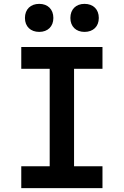

<svg xmlns="http://www.w3.org/2000/svg" viewBox="-20 -973 640 993"><path d="M183 -808C227 -808 256 -836 256 -880C256 -925 227 -953 183 -953C138 -953 109 -925 109 -880C109 -836 138 -808 183 -808ZM417 -808C462 -808 491 -836 491 -880C491 -925 462 -953 417 -953C373 -953 344 -925 344 -880C344 -836 373 -808 417 -808ZM510 0V-113H363V-617H510V-730H90V-617H237V-113H90V0Z"/></svg>

Font: Tekne LDO
Style: Bold
Weight: 700
Monospace: yes
Designer: Alessio Laiso, Mario Rullo, Paolo Rosset
Foundry: Alessio Laiso
Version: Version 1.000;hotconv 1.0.109;makeotfexe 2.5.65596